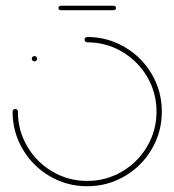

<svg xmlns="http://www.w3.org/2000/svg" viewBox="-20 -647 606 667"><path d="M90.4 -443Q90.4 -447 93.1 -449.6Q95.9 -452.2 99.6 -452.2Q103.7 -452.2 106.3 -449.6Q108.9 -447 108.9 -443Q108.9 -439.3 106.3 -436.5Q103.7 -433.7 99.6 -433.7Q95.9 -433.7 93.1 -436.5Q90.4 -439.3 90.4 -443ZM273.7 -509.3Q273.7 -513.3 276.5 -515.9Q279.3 -518.5 283 -518.5Q353.3 -518.5 413 -483.7Q472.6 -448.9 507.4 -389.3Q542.2 -329.6 542.2 -259.3Q542.2 -188.9 507.4 -129.3Q472.6 -69.6 413 -34.8Q353.3 0 283 0Q212.6 0 153 -34.8Q93.3 -69.6 58.5 -129.3Q23.7 -188.9 23.7 -259.3Q23.7 -263.3 26.5 -265.9Q29.3 -268.5 33 -268.5Q37 -268.5 39.6 -265.9Q42.2 -263.3 42.2 -259.3Q42.2 -193.7 74.6 -138.5Q107 -83.3 162.2 -50.9Q217.4 -18.5 283 -18.5Q348.5 -18.5 403.7 -50.9Q458.9 -83.3 491.3 -138.5Q523.7 -193.7 523.7 -259.3Q523.7 -324.8 491.3 -380Q458.9 -435.2 403.7 -467.6Q348.5 -500 283 -500Q279.3 -500 276.5 -502.8Q273.7 -505.6 273.7 -509.3ZM183 -619.3Q183 -622.6 185.2 -624.8Q187.4 -627 190.7 -627H375.2Q378.5 -627 380.7 -624.8Q383 -622.6 383 -619.3Q383 -615.9 380.7 -613.7Q378.5 -611.5 375.2 -611.5H190.7Q187.4 -611.5 185.2 -613.7Q183 -615.9 183 -619.3Z"/></svg>

Font: 26F Galaxy Sans Hairline
Style: Regular
Weight: 50
Designer: C₂₉H₂₅N₃O₅
Version: Version 1.100